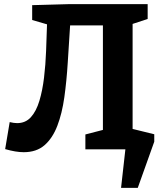

<svg xmlns="http://www.w3.org/2000/svg" viewBox="-20 -724 786 931"><path d="M95 14Q57 14 5 -1L27 -132Q47 -127 63 -127Q104 -127 130 -156Q156 -185 171 -235Q186 -285 193.5 -347.5Q201 -410 203.5 -477Q206 -544 208 -606L136 -627V-699L316 -704H696V-632L623 -608V-93L696 -72V0H394V-72L479 -94V-601H320Q314 -509 308.5 -420Q303 -331 292 -252.5Q281 -174 258 -114Q235 -54 196 -20Q157 14 95 14ZM545 -118 728 -73V-37L648 187H567L588 0H545Z"/></svg>

Font: Bitter
Style: Bold
Weight: 700
Designer: Sol Matas, and Bitter project Authors
Foundry: Sol Matas
Version: Version 2.001